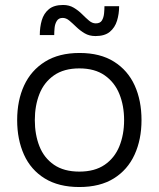

<svg xmlns="http://www.w3.org/2000/svg" viewBox="-20 -746 638 772"><path d="M299 6Q216 6 160 -28.5Q104 -63 76.5 -124Q49 -185 49 -263Q49 -342 77 -402.5Q105 -463 161 -498Q217 -533 300 -533Q383 -533 438.5 -498Q494 -463 521.5 -402.5Q549 -342 549 -263Q549 -185 521 -124Q493 -63 437.5 -28.5Q382 6 299 6ZM299 -56Q361 -56 401 -83.5Q441 -111 460 -158Q479 -205 479 -263Q479 -321 460 -368Q441 -415 401 -443Q361 -471 299 -471Q237 -471 197 -443Q157 -415 138.5 -368Q120 -321 120 -263Q120 -205 138.5 -158Q157 -111 197 -83.5Q237 -56 299 -56ZM364 -601Q339 -601 320.5 -612Q302 -623 287 -637.5Q272 -652 259 -663Q246 -674 232 -674Q216 -674 208.5 -662Q201 -650 199.5 -634Q198 -618 198 -605H140Q140 -637 148 -664.5Q156 -692 176.5 -709Q197 -726 234 -726Q258 -726 276.5 -715Q295 -704 310 -689Q325 -674 338 -663Q351 -652 365 -652Q383 -652 390 -664Q397 -676 398.5 -692.5Q400 -709 400 -721H459Q459 -690 450.5 -662.5Q442 -635 421.5 -618Q401 -601 364 -601Z"/></svg>

Font: Onest Light
Style: Regular
Weight: 300
Designer: Dmitri Voloshin, Andrey Kudryavtsev
Foundry: Dmitri Voloshin, Andrey Kudryavtsev
Version: Version 1.000;gftools[0.9.33]